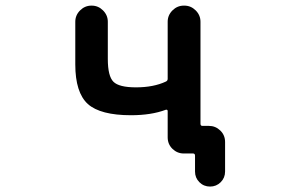

<svg xmlns="http://www.w3.org/2000/svg" viewBox="-20 -567 1040 686"><path d="M676.8 45.9V-10.7Q676.8 -18.6 669.9 -18.6H636.7Q613.3 -18.6 596.2 -35.2Q579.1 -51.8 579.1 -76.2V-170.9Q579.1 -172.9 577.1 -174.3Q575.2 -175.8 572.3 -174.8Q520.5 -155.3 448.2 -155.3Q338.9 -155.3 293.9 -195.3Q249 -236.3 249 -336.9V-489.3Q249 -512.7 266.1 -529.8Q283.2 -546.9 306.6 -546.9H307.6Q331.1 -546.9 348.1 -529.8Q365.2 -512.7 365.2 -489.3V-356.4Q365.2 -294.9 385.3 -274.9Q405.3 -254.9 465.8 -254.9Q528.3 -254.9 572.3 -275.4Q579.1 -278.3 579.1 -285.2V-489.3Q579.1 -512.7 596.2 -529.8Q613.3 -546.9 636.7 -546.9H638.7Q662.1 -546.9 679.2 -529.8Q696.3 -512.7 696.3 -489.3V-125Q696.3 -117.2 703.1 -117.2H726.6Q750 -117.2 767.1 -100.6Q784.2 -84 784.2 -59.6V45.9Q784.2 68.4 768.6 84Q752.9 99.6 730.5 99.6Q708 99.6 692.4 84Q676.8 68.4 676.8 45.9Z"/></svg>

Font: Rounded Mgen+ 2m medium
Style: Regular
Weight: 500
Designer: [Source Han Sans]
Ryoko NISHIZUKA  (kana & ideographs); Paul D. Hunt (Latin, Greek & Cyrillic); Wenlong ZHANG  (bopomofo
Version: Version 1.059.20150602